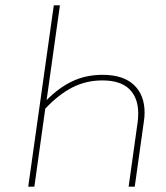

<svg xmlns="http://www.w3.org/2000/svg" viewBox="-20 -701 625 721"><path d="M523 -278Q523 -261 520 -243L486 0H463L497 -243Q499 -254 499 -276Q499 -333 466 -366Q433 -399 364 -399Q304 -399 252.5 -373Q201 -347 150 -293L109 0H86L182 -681H205L155 -325Q201 -372 252 -396Q303 -420 365 -420Q443 -420 483 -382Q523 -344 523 -278Z"/></svg>

Font: Fira Sans Thin
Style: Italic
Weight: 250
Italic angle: -8°
Designer: Carrois Corporate & Edenspiekermann AG
Foundry: Carrois Corporate GbR & Edenspiekermann AG
Version: Version 4.203